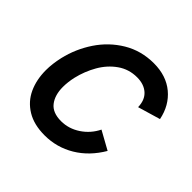

<svg xmlns="http://www.w3.org/2000/svg" viewBox="-136 -622 757 757"><g transform="rotate(45 242.5 -243.0)"><path d="M30.3 -175.8Q30.3 -210.9 39.6 -252Q54.7 -316.9 91.8 -372.6Q128.9 -428.2 185.5 -462.2Q242.2 -496.1 312.5 -496.1Q381.8 -496.1 427 -458.5Q472.2 -420.9 484.9 -357.4L390.6 -329.6Q389.6 -368.7 366.5 -389.4Q343.3 -410.2 304.7 -410.2Q259.3 -410.2 223.6 -385Q188 -359.9 165 -319.8Q142.1 -279.8 131.3 -233.9Q124.5 -203.6 124.5 -176.3Q124.5 -130.9 146 -103.3Q167.5 -75.7 214.8 -75.7Q257.3 -75.7 294.4 -100.3Q331.5 -125 351.1 -165L427.7 -122.6Q390.1 -58.6 333 -24.4Q275.9 9.8 208.5 9.8Q148.9 9.8 108.9 -14.6Q68.8 -39.1 49.6 -80.8Q30.3 -122.6 30.3 -175.8Z"/></g></svg>

Font: Acari Sans Medium
Style: Italic
Weight: 500
Italic angle: -13°
Designer: Alfredo Marco Pradil and Stefan Peev
Foundry: Hanken Design Co.
Version: Version 1.045